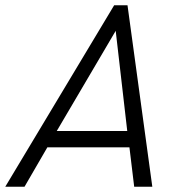

<svg xmlns="http://www.w3.org/2000/svg" viewBox="-40 -710 693 730"><path d="M-20 0 394 -689.9H444.8L539.1 0H470.2L452.1 -149.9H140.1L53.2 0ZM175.8 -211.9H443.8L399.9 -592.8Z"/></svg>

Font: HK Grotesk Light Italic
Style: Regular
Weight: 300
Italic angle: -13°
Designer: Alfredo Marco Pradil and Stefan Peev
Foundry: Hanken Design Co.
Version: Version 1.000;PS 001.000;hotconv 1.0.88;makeotf.lib2.5.64775